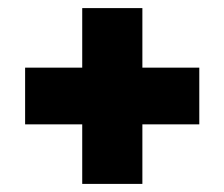

<svg xmlns="http://www.w3.org/2000/svg" viewBox="-20 -546 554 474"><path d="M331.5 -92H183V-526H331.5ZM42 -239V-379H472V-239Z"/></svg>

Font: Anek Gujarati Medium ExtraBold
Style: Regular
Weight: 800
Version: Version 1.003